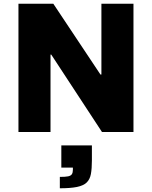

<svg xmlns="http://www.w3.org/2000/svg" viewBox="-20 -708 815 1030"><path d="M79 0V-688H266L519 -308H524V-688H696V0H527L255 -415H251V0ZM301 302V241Q331 241 345.5 238Q360 235 365.5 226.5Q371 218 371 203V191H309V72H473V152Q473 197 467.5 226Q462 255 444.5 271.5Q427 288 392.5 295Q358 302 301 302Z"/></svg>

Font: Saira SemiExpanded
Style: Bold
Weight: 700
Width: 6
Designer: Hector Gatti with collaboration of the Omnibus-Type team
Foundry: Omnibus-Type
Version: Version 1.101